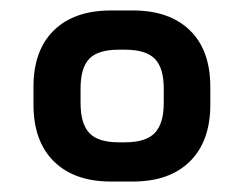

<svg xmlns="http://www.w3.org/2000/svg" viewBox="-20 -499 464 367"><path d="M134 -302Q134 -263 150.5 -245Q167 -227 207 -227H219Q259 -227 276 -245Q293 -263 293 -302V-330Q293 -369 276 -386.5Q259 -404 219 -404H207Q167 -404 150.5 -386.5Q134 -369 134 -330ZM382 -299Q382 -229 343 -190.5Q304 -152 234 -152H192Q122 -152 83 -190.5Q44 -229 44 -299V-333Q44 -403 83 -441Q122 -479 192 -479H234Q304 -479 343 -441Q382 -403 382 -333Z"/></svg>

Font: Rajdhani Semibold
Style: Regular
Weight: 600
Designer: Satya Rajpurohit, Jyotish Sonowal
Foundry: Indian Type Foundry
Version: Version 1.200;PS 1.0;hotconv 1.0.78;makeotf.lib2.5.61930; tt